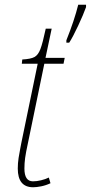

<svg xmlns="http://www.w3.org/2000/svg" viewBox="-20 -780 383 810"><path d="M55 -69Q55 -91 58.5 -114Q62 -137 65.5 -153.5Q69 -170 70 -177L139 -511H72L74 -529Q110 -531 125.5 -539.5Q141 -548 150.5 -573Q160 -598 173 -659H198L172 -536H253L248 -511H167L98 -177Q89 -136 86 -113.5Q83 -91 83 -69Q83 -15 119 -15Q135 -15 153.5 -19.5Q172 -24 186 -31L193 -7Q174 2 154 6Q134 10 120 10Q55 10 55 -69ZM260 -610Q294 -695 310 -760H343V-750Q332 -719 309.5 -671Q287 -623 272 -600H260Z"/></svg>

Font: Noto Serif CondThin
Style: Italic
Weight: 250
Width: 3
Italic angle: -12°
Designer: Monotype Design Team
Foundry: Monotype Imaging Inc.
Version: Version 1.001